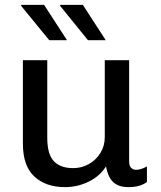

<svg xmlns="http://www.w3.org/2000/svg" viewBox="-20 -758 661 788"><path d="M247 10Q168 10 121 -33.5Q74 -77 74 -168V-511H174V-192Q174 -125 201 -96.5Q228 -68 280 -68Q315 -68 344.5 -84.5Q374 -101 392 -130Q410 -159 410 -195V-511H510V-95Q510 -77 518.5 -69Q527 -61 538 -61Q549 -61 561 -65Q573 -69 583 -75V-11Q570 -1 551 4.5Q532 10 507 10Q475 10 456 -2Q437 -14 428 -33.5Q419 -53 415 -75Q390 -35 344 -12.5Q298 10 247 10ZM341 -593 226 -735 227 -738H320L414 -593ZM182 -593 66 -735 68 -738H161L255 -593Z"/></svg>

Font: Chivo Medium
Style: Regular
Weight: 400
Version: Version 2.002